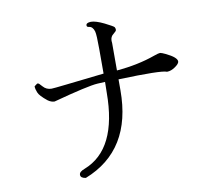

<svg xmlns="http://www.w3.org/2000/svg" viewBox="-86 -881 1172 1021"><g transform="rotate(-10 500.0 -370.5)"><path d="M113 -491Q113 -476 121 -457Q128 -438 168 -406Q186 -393 204 -393Q393 -444 445 -447L486 -449Q485 -409 485 -391Q484 -85 299 -13Q269 -2 269 14V15Q269 32 297 36Q559 -67 559 -391V-450Q791 -458 820 -445H821Q842 -445 865 -461Q888 -477 888 -489Q888 -511 830 -539Q809 -549 801 -550Q792 -550 767 -541Q675 -508 559 -498V-646Q558 -652 558 -658Q558 -681 575 -693Q583 -700 587 -704Q591 -707 591 -714Q591 -720 587 -727Q582 -733 538 -755Q493 -777 467 -777Q441 -776 441 -762Q441 -753 452 -752Q473 -750 481 -722Q486 -704 486 -627V-494L281 -471Q210 -463 200 -463Q172 -463 154 -484Q142 -497 139 -500Q136 -503 129 -503Z"/></g></svg>

Font: Sawarabi Mincho
Style: Regular
Weight: 400
Version: Version 1.082; ttfautohint (v1.8.4.7-5d5b)